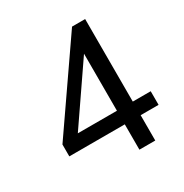

<svg xmlns="http://www.w3.org/2000/svg" viewBox="-163 -835 927 965"><g transform="rotate(-30 300.0 -352.5)"><path d="M371 0V-147H49V-216L387 -705H463V-226H567V-147H463V0ZM371 -226V-557L144 -226Z"/></g></svg>

Font: Nunito Sans Medium
Style: Regular
Weight: 500
Designer: Vernon Adams
Foundry: Vernon Adams
Version: Version 3.101; ttfautohint (v1.8.4.7-5d5b);gftools[0.9.27]